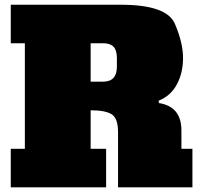

<svg xmlns="http://www.w3.org/2000/svg" viewBox="-20 -798 854 818"><path d="M419.9 -450.2Q478 -450.2 478 -514.2V-549.8Q478 -584 463.6 -598.9Q449.2 -613.8 419.9 -613.8H366.2V-450.2ZM366.2 -164.1H432.1V0H25.9V-164.1H85.9V-613.8H25.9V-777.8H495.1Q690.4 -777.8 725.1 -696.5Q759.8 -615.2 759.8 -551.3Q759.8 -487.3 733.4 -438.2Q707 -389.2 655.8 -369.1L657.2 -358.9Q753.4 -343.8 752.9 -241.2V-164.1H799.8V0H482.9V-234.9Q482.9 -293.5 456.3 -310.8Q429.7 -328.1 366.2 -328.1Z"/></svg>

Font: AlfaSlabOne-Regular
Style: Regular
Weight: 400
Designer: JM Sole
Foundry: JM Sole
Version: Version 1.001